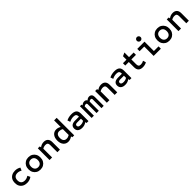

<svg xmlns="http://www.w3.org/2000/svg" viewBox="731 -3104 5497 5497"><g transform="rotate(-45 3480.0 -355.0)"><path d="M329 12Q251 12 194 -18.5Q137 -49 106 -104.5Q75 -160 75 -237Q75 -314 106 -369.5Q137 -425 194 -455.5Q251 -486 329 -486Q422 -486 500 -437L463 -351Q427 -372 396 -381Q365 -390 331 -390Q259 -390 220 -351Q181 -312 181 -237Q181 -162 220 -123Q259 -84 331 -84Q369 -84 402 -94.5Q435 -105 475 -130L515 -47Q432 12 329 12Z M870 12Q798 12 743.5 -19.5Q689 -51 658.5 -107Q628 -163 628 -237Q628 -312 658.5 -367.5Q689 -423 743.5 -454.5Q798 -486 870 -486Q942 -486 996.5 -454.5Q1051 -423 1081.5 -367.5Q1112 -312 1112 -237Q1112 -163 1081.5 -107Q1051 -51 996.5 -19.5Q942 12 870 12ZM870 -84Q934 -84 970 -124.5Q1006 -165 1006 -237Q1006 -309 970 -349.5Q934 -390 870 -390Q807 -390 770.5 -349.5Q734 -309 734 -237Q734 -165 770.5 -124.5Q807 -84 870 -84Z M1243 0V-474H1320L1330 -430Q1369 -459 1408.5 -472.5Q1448 -486 1492 -486Q1575 -486 1619.5 -439.5Q1664 -393 1664 -305V0H1560V-289Q1560 -344 1538.5 -367Q1517 -390 1467 -390Q1435 -390 1405.5 -381.5Q1376 -373 1347 -355V0Z M1998 12Q1904 12 1848.5 -55.5Q1793 -123 1793 -237Q1793 -351 1848.5 -418.5Q1904 -486 1998 -486Q2034 -486 2069.5 -475Q2105 -464 2138 -442V-710H2242V0H2166L2156 -43Q2080 12 1998 12ZM2023 -84Q2052 -84 2081.5 -93Q2111 -102 2138 -119V-355Q2111 -373 2081.5 -381.5Q2052 -390 2023 -390Q1962 -390 1930 -351Q1898 -312 1898 -237Q1898 -162 1930 -123Q1962 -84 2023 -84Z M2561 12Q2474 12 2426 -28Q2378 -68 2378 -140Q2378 -210 2424 -246Q2470 -282 2558 -282H2716V-295Q2716 -349 2690 -372.5Q2664 -396 2603 -396Q2513 -396 2437 -353L2406 -438Q2497 -486 2613 -486Q2720 -486 2770 -442Q2820 -398 2820 -303V0H2743L2734 -44Q2694 -15 2652 -1.5Q2610 12 2561 12ZM2582 -78Q2657 -78 2716 -116V-201H2565Q2523 -201 2503.5 -186.5Q2484 -172 2484 -143Q2484 -111 2508 -94.5Q2532 -78 2582 -78Z M2947 0V-474H3011L3019 -437Q3071 -486 3130 -486Q3193 -486 3221 -437Q3270 -486 3329 -486Q3379 -486 3408 -454.5Q3437 -423 3437 -368V0H3345V-356Q3345 -398 3302 -398Q3267 -398 3238 -371V0H3146V-356Q3146 -398 3104 -398Q3069 -398 3039 -372V0Z M3563 0V-474H3640L3650 -430Q3689 -459 3728.5 -472.5Q3768 -486 3812 -486Q3895 -486 3939.5 -439.5Q3984 -393 3984 -305V0H3880V-289Q3880 -344 3858.5 -367Q3837 -390 3787 -390Q3755 -390 3725.5 -381.5Q3696 -373 3667 -355V0Z M4301 12Q4214 12 4166 -28Q4118 -68 4118 -140Q4118 -210 4164 -246Q4210 -282 4298 -282H4456V-295Q4456 -349 4430 -372.5Q4404 -396 4343 -396Q4253 -396 4177 -353L4146 -438Q4237 -486 4353 -486Q4460 -486 4510 -442Q4560 -398 4560 -303V0H4483L4474 -44Q4434 -15 4392 -1.5Q4350 12 4301 12ZM4322 -78Q4397 -78 4456 -116V-201H4305Q4263 -201 4243.5 -186.5Q4224 -172 4224 -143Q4224 -111 4248 -94.5Q4272 -78 4322 -78Z M5014 12Q4832 12 4832 -169V-380H4689V-474H4832V-614L4936 -662V-474H5122V-380H4936V-185Q4936 -130 4957.5 -107Q4979 -84 5030 -84Q5090 -84 5145 -117L5172 -28Q5102 12 5014 12Z M5458 0V-380H5269V-474H5562V-94H5751V0ZM5500 -569Q5468 -569 5445.5 -591Q5423 -613 5423 -645Q5423 -678 5445.5 -700Q5468 -722 5500 -722Q5532 -722 5554.5 -700Q5577 -678 5577 -645Q5577 -613 5554.5 -591Q5532 -569 5500 -569Z M6090 12Q6018 12 5963.5 -19.5Q5909 -51 5878.5 -107Q5848 -163 5848 -237Q5848 -312 5878.5 -367.5Q5909 -423 5963.5 -454.5Q6018 -486 6090 -486Q6162 -486 6216.5 -454.5Q6271 -423 6301.5 -367.5Q6332 -312 6332 -237Q6332 -163 6301.5 -107Q6271 -51 6216.5 -19.5Q6162 12 6090 12ZM6090 -84Q6154 -84 6190 -124.5Q6226 -165 6226 -237Q6226 -309 6190 -349.5Q6154 -390 6090 -390Q6027 -390 5990.5 -349.5Q5954 -309 5954 -237Q5954 -165 5990.5 -124.5Q6027 -84 6090 -84Z M6463 0V-474H6540L6550 -430Q6589 -459 6628.5 -472.5Q6668 -486 6712 -486Q6795 -486 6839.5 -439.5Q6884 -393 6884 -305V0H6780V-289Q6780 -344 6758.5 -367Q6737 -390 6687 -390Q6655 -390 6625.5 -381.5Q6596 -373 6567 -355V0Z"/></g></svg>

Font: Sometype Mono SemiBold
Style: Regular
Weight: 600
Designer: Ryoichi Tsunekawa
Foundry: Dharma Type
Version: Version 1.001